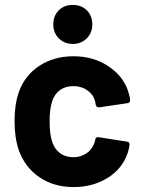

<svg xmlns="http://www.w3.org/2000/svg" viewBox="-20 -750 577 778"><path d="M56 -142Q39 -192 39 -260Q39 -327 56 -376Q80 -444 139 -483Q198 -522 278 -522Q358 -522 418.5 -482Q479 -442 499 -381Q507 -357 507 -345V-343Q507 -334 497 -332L382 -315H380Q371 -315 368 -325L365 -341Q358 -367 334 -384Q310 -401 277 -401Q245 -401 223 -385Q201 -369 192 -341Q181 -311 181 -259Q181 -207 191 -177Q200 -147 222.5 -130Q245 -113 277 -113Q308 -113 331.5 -129.5Q355 -146 364 -175Q365 -177 365 -181Q366 -182 366 -184Q367 -196 380 -194L495 -176Q505 -174 505 -165Q505 -157 499 -135Q478 -68 417.5 -30Q357 8 278 8Q198 8 139.5 -32Q81 -72 56 -142ZM196 -651Q196 -686 218 -708Q240 -730 275 -730Q310 -730 332 -708Q354 -686 354 -651Q354 -617 331.5 -594.5Q309 -572 275 -572Q241 -572 218.5 -594.5Q196 -617 196 -651Z"/></svg>

Font: Amber EN
Style: Bold
Weight: 700
Designer: Jeremy Tribby
Foundry: Tribby Type
Version: Version 1.408 November 24, 2021